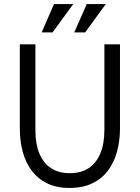

<svg xmlns="http://www.w3.org/2000/svg" viewBox="-20 -919 691 949"><path d="M247 -899H342L240 -759H186ZM409 -899H503L401 -759H347ZM78 -284V-700H155V-274Q155 -208 174.5 -160.5Q194 -113 232 -88Q270 -63 325 -63Q381 -63 419 -88.5Q457 -114 476.5 -162Q496 -210 496 -278V-700H573V-284Q573 -223 558.5 -170Q544 -117 514 -76.5Q484 -36 436.5 -13Q389 10 323 10Q259 10 212.5 -13Q166 -36 136 -76.5Q106 -117 92 -170Q78 -223 78 -284Z"/></svg>

Font: Haskoy
Style: Regular
Weight: 400
Designer: Ertekin Erdin
Foundry: Ertekin Erdin
Version: Version 1.500